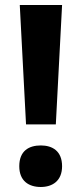

<svg xmlns="http://www.w3.org/2000/svg" viewBox="-20 -734 326 767"><path d="M203 -237 228 -714H59L84 -237ZM57 -70C57 -11 95 13 143 13C189 13 228 -11 228 -70C228 -131 189 -153 143 -153C95 -153 57 -131 57 -70Z"/></svg>

Font: Noto Kufi Arabic
Style: Bold
Weight: 700
Designer: Monotype Design Team, David Williams, Khaled Hosny
Foundry: Google LLC
Version: Version 2.109